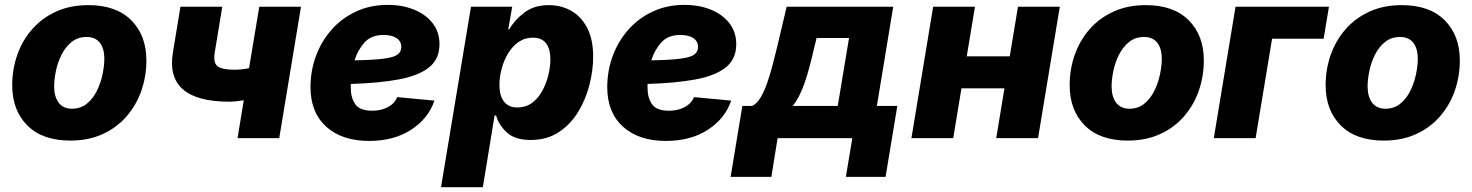

<svg xmlns="http://www.w3.org/2000/svg" viewBox="-20 -574 6119 798"><path d="M272.5 10.3Q156.2 10.3 93.5 -52.7Q30.8 -115.7 30.8 -219.7Q30.8 -286.1 51.8 -345.9Q72.8 -405.8 113.5 -452.4Q154.3 -499 213.1 -525.9Q272 -552.7 347.2 -552.7Q462.9 -552.7 525.6 -489.7Q588.4 -426.8 588.4 -322.8Q588.4 -256.8 567.4 -196.8Q546.4 -136.7 505.9 -90.1Q465.3 -43.5 406.5 -16.6Q347.7 10.3 272.5 10.3ZM278.8 -122.1Q315.4 -122.1 341.1 -143.1Q366.7 -164.1 382.8 -196.8Q398.9 -229.5 406.2 -265.1Q413.6 -300.8 413.6 -329.6Q413.6 -372.6 394.8 -396.5Q376 -420.4 340.3 -420.4Q303.7 -420.4 277.8 -399.7Q252 -378.9 235.8 -346.7Q219.7 -314.5 212.4 -279.1Q205.1 -243.7 205.1 -214.8Q205.1 -171.9 224.1 -147Q243.2 -122.1 278.8 -122.1Z M933.1 -151.4Q664.6 -151.4 698.7 -356.4L730 -545.9H903.8L872.6 -356.4Q865.7 -314.5 883.5 -299.3Q901.4 -284.2 955.1 -284.2Q982.9 -284.2 1015.1 -290.5L1057.6 -545.9H1231L1140.6 0H967.3L993.2 -157.2Q977.1 -154.8 961.4 -153.1Q945.8 -151.4 933.1 -151.4Z M1514.2 11.7Q1401.4 11.7 1335.9 -47.4Q1270.5 -106.4 1270.5 -211.9Q1270.5 -279.8 1293.2 -341.3Q1315.9 -402.8 1358.2 -450.7Q1400.4 -498.5 1459.7 -526.1Q1519 -553.7 1591.8 -553.7Q1651.9 -553.7 1700.4 -534.2Q1749 -514.6 1777.8 -478Q1806.6 -441.4 1806.6 -390.1Q1806.6 -328.1 1762.7 -293.5Q1718.8 -258.8 1636.5 -243.7Q1554.2 -228.5 1438 -225.1Q1438 -216.3 1438 -208Q1438 -167.5 1456.8 -140.6Q1475.6 -113.8 1527.3 -113.8Q1564 -113.8 1592 -128.7Q1620.1 -143.6 1630.9 -170.4L1785.6 -155.8Q1760.3 -81.1 1688.7 -34.7Q1617.2 11.7 1514.2 11.7ZM1453.6 -323.2Q1534.2 -324.7 1575.9 -330.3Q1617.7 -335.9 1632.8 -347.7Q1647.9 -359.4 1647.9 -378.4Q1647.9 -402.3 1628.4 -415.5Q1608.9 -428.7 1573.7 -428.7Q1522.5 -428.7 1494.4 -396.7Q1466.3 -364.7 1453.6 -323.2Z M1813 204.1 1937.5 -545.9H2108.9L2092.3 -452.1H2096.7Q2118.2 -490.2 2158.9 -521.5Q2199.7 -552.7 2260.7 -552.7Q2312 -552.7 2353.8 -529.3Q2395.5 -505.9 2420.4 -458.3Q2445.3 -410.6 2445.3 -337.9Q2445.3 -281.7 2429.9 -221.4Q2414.6 -161.1 2383.1 -109.1Q2351.6 -57.1 2302.2 -24.7Q2252.9 7.8 2185.1 7.8Q2119.6 7.8 2085.7 -24.2Q2051.8 -56.2 2042 -93.8H2035.6L1986.8 204.1ZM2129.4 -127.4Q2166.5 -127.4 2192.9 -147.7Q2219.2 -168 2235.6 -199.5Q2252 -231 2259.8 -265.1Q2267.6 -299.3 2267.6 -327.1Q2267.6 -369.6 2249.8 -393.6Q2231.9 -417.5 2195.3 -417.5Q2161.1 -417.5 2135 -399.2Q2108.9 -380.9 2091.3 -351.3Q2073.7 -321.8 2064.7 -287.4Q2055.7 -252.9 2055.7 -220.2Q2055.7 -176.8 2074.5 -152.1Q2093.3 -127.4 2129.4 -127.4Z M2747.6 11.7Q2634.8 11.7 2569.3 -47.4Q2503.9 -106.4 2503.9 -211.9Q2503.9 -279.8 2526.6 -341.3Q2549.3 -402.8 2591.6 -450.7Q2633.8 -498.5 2693.1 -526.1Q2752.4 -553.7 2825.2 -553.7Q2885.3 -553.7 2933.8 -534.2Q2982.4 -514.6 3011.2 -478Q3040 -441.4 3040 -390.1Q3040 -328.1 2996.1 -293.5Q2952.1 -258.8 2869.9 -243.7Q2787.6 -228.5 2671.4 -225.1Q2671.4 -216.3 2671.4 -208Q2671.4 -167.5 2690.2 -140.6Q2709 -113.8 2760.7 -113.8Q2797.4 -113.8 2825.4 -128.7Q2853.5 -143.6 2864.3 -170.4L3019 -155.8Q2993.7 -81.1 2922.1 -34.7Q2850.6 11.7 2747.6 11.7ZM2687 -323.2Q2767.6 -324.7 2809.3 -330.3Q2851.1 -335.9 2866.2 -347.7Q2881.3 -359.4 2881.3 -378.4Q2881.3 -402.3 2861.8 -415.5Q2842.3 -428.7 2807.1 -428.7Q2755.9 -428.7 2727.8 -396.7Q2699.7 -364.7 2687 -323.2Z M3016.6 161.1 3065.4 -133.8H3106.4Q3126 -143.1 3141.6 -169.4Q3157.2 -195.8 3169.4 -231.7Q3181.6 -267.6 3191.7 -306.2Q3201.7 -344.7 3210 -378.9L3249.5 -545.9H3692.4L3624.5 -133.8H3709.5L3660.6 161.1H3495.6L3522.5 0H3211.9L3186 161.1ZM3275.4 -133.8H3461.9L3508.8 -416H3374L3364.7 -378.9Q3345.2 -291.5 3325 -231.7Q3304.7 -171.9 3275.4 -133.8Z M4032.2 -545.9 3998 -339.8H4176.8L4210.9 -545.9H4384.8L4294.4 0H4120.6L4154.8 -207H3976.1L3941.9 0H3768.1L3858.4 -545.9Z M4667.5 10.3Q4551.3 10.3 4488.5 -52.7Q4425.8 -115.7 4425.8 -219.7Q4425.8 -286.1 4446.8 -345.9Q4467.8 -405.8 4508.5 -452.4Q4549.3 -499 4608.2 -525.9Q4667 -552.7 4742.2 -552.7Q4857.9 -552.7 4920.7 -489.7Q4983.4 -426.8 4983.4 -322.8Q4983.4 -256.8 4962.4 -196.8Q4941.4 -136.7 4900.9 -90.1Q4860.4 -43.5 4801.5 -16.6Q4742.7 10.3 4667.5 10.3ZM4673.8 -122.1Q4710.4 -122.1 4736.1 -143.1Q4761.7 -164.1 4777.8 -196.8Q4793.9 -229.5 4801.3 -265.1Q4808.6 -300.8 4808.6 -329.6Q4808.6 -372.6 4789.8 -396.5Q4771 -420.4 4735.4 -420.4Q4698.7 -420.4 4672.9 -399.7Q4647 -378.9 4630.9 -346.7Q4614.7 -314.5 4607.4 -279.1Q4600.1 -243.7 4600.1 -214.8Q4600.1 -171.9 4619.1 -147Q4638.2 -122.1 4673.8 -122.1Z M5503.4 -545.9 5481.4 -413.1H5267.1L5198.7 0H5024.9L5115.2 -545.9Z M5731.4 10.3Q5615.2 10.3 5552.5 -52.7Q5489.7 -115.7 5489.7 -219.7Q5489.7 -286.1 5510.7 -345.9Q5531.7 -405.8 5572.5 -452.4Q5613.3 -499 5672.1 -525.9Q5731 -552.7 5806.2 -552.7Q5921.9 -552.7 5984.6 -489.7Q6047.4 -426.8 6047.4 -322.8Q6047.4 -256.8 6026.4 -196.8Q6005.4 -136.7 5964.8 -90.1Q5924.3 -43.5 5865.5 -16.6Q5806.6 10.3 5731.4 10.3ZM5737.8 -122.1Q5774.4 -122.1 5800 -143.1Q5825.7 -164.1 5841.8 -196.8Q5857.9 -229.5 5865.2 -265.1Q5872.6 -300.8 5872.6 -329.6Q5872.6 -372.6 5853.8 -396.5Q5835 -420.4 5799.3 -420.4Q5762.7 -420.4 5736.8 -399.7Q5710.9 -378.9 5694.8 -346.7Q5678.7 -314.5 5671.4 -279.1Q5664.1 -243.7 5664.1 -214.8Q5664.1 -171.9 5683.1 -147Q5702.1 -122.1 5737.8 -122.1Z"/></svg>

Font: Inter Extra Bold
Style: Italic
Weight: 800
Italic angle: -9.39999°
Designer: Rasmus Andersson
Foundry: rsms
Version: Version 4.000;git-3c8e0fc